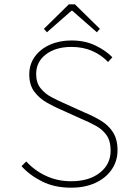

<svg xmlns="http://www.w3.org/2000/svg" viewBox="-20 -860 640 892"><path d="M310 12Q234 12 176.5 -16.5Q119 -45 80 -88L102 -110Q140 -68 193.5 -43Q247 -18 310 -18Q394 -18 444 -57.5Q494 -97 494 -160Q494 -204 476 -230.5Q458 -257 428 -274Q398 -291 362 -306L260 -352Q230 -365 196.5 -384Q163 -403 139.5 -434Q116 -465 116 -514Q116 -561 141.5 -596.5Q167 -632 211.5 -652Q256 -672 312 -672Q375 -672 423.5 -648.5Q472 -625 502 -594L482 -572Q452 -604 409 -623Q366 -642 312 -642Q239 -642 193.5 -607.5Q148 -573 148 -516Q148 -475 169 -449.5Q190 -424 219.5 -408.5Q249 -393 274 -382L376 -336Q415 -320 449.5 -299Q484 -278 505 -245.5Q526 -213 526 -162Q526 -112 499 -72.5Q472 -33 423.5 -10.5Q375 12 310 12ZM198 -710 184 -726 300 -840H328L444 -726L430 -710L316 -810H312Z"/></svg>

Font: Source Code Pro ExtraLight
Style: Regular
Weight: 200
Monospace: yes
Designer: Paul D. Hunt, Teo Tuominen
Foundry: Adobe
Version: Version 1.026;hotconv 1.1.0;makeotfexe 2.6.0